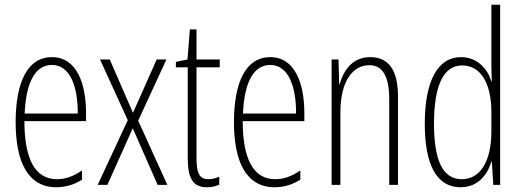

<svg xmlns="http://www.w3.org/2000/svg" viewBox="-20 -780 2199 810"><path d="M199 -539C96 -539 46 -433 46 -264C46 -97 98 10 218 10C260 10 296 -3 326 -22V-61C290 -36 256 -24 220 -24C128 -24 83 -109 83 -269H343V-303C343 -425 305 -539 199 -539ZM199 -506C277 -506 309 -412 308 -301H84C90 -439 132 -506 199 -506Z M519 -273 392 0H433L540 -239L645 0H686L563 -271L682 -529H641L541 -304L443 -529H402Z M859 -24C819 -24 809 -53 809 -115V-496H907V-529H809V-656H781L771 -529L722 -519V-496H772V-116C772 -33 790 10 853 10C874 10 890 6 905 -1V-35C894 -29 876 -24 859 -24Z M1120 -539C1017 -539 967 -433 967 -264C967 -97 1019 10 1139 10C1181 10 1217 -3 1247 -22V-61C1211 -36 1177 -24 1141 -24C1049 -24 1004 -109 1004 -269H1264V-303C1264 -425 1226 -539 1120 -539ZM1120 -506C1198 -506 1230 -412 1229 -301H1005C1011 -439 1053 -506 1120 -506Z M1542 -539C1467 -539 1429 -483 1413 -425H1411L1408 -529H1379V0H1416V-305C1416 -439 1469 -505 1538 -505C1591 -505 1622 -463 1622 -362V0H1659V-373C1659 -488 1617 -539 1542 -539Z M1923 10C1998 10 2037 -45 2053 -98H2055L2061 0H2090V-760H2053V-506C2053 -484 2054 -463 2055 -437H2053C2038 -487 1995 -539 1925 -539C1828 -539 1772 -441 1772 -258C1772 -83 1823 10 1923 10ZM1928 -24C1845 -24 1811 -109 1811 -258C1811 -420 1851 -504 1930 -504C2008 -504 2053 -428 2053 -307V-226C2053 -102 2008 -24 1928 -24Z"/></svg>

Font: Noto Sans Sinhala UI ExtraCondensed ExtraLight
Style: Regular
Weight: 200
Width: 2
Designer: Jelle Bosma - Monotype Design Team
Foundry: Monotype Imaging Inc.
Version: Version 2.006